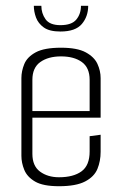

<svg xmlns="http://www.w3.org/2000/svg" viewBox="-20 -640 423 664"><path d="M184 4Q129 4 101.5 -12Q74 -28 64 -52.5Q54 -77 54 -101V-370Q54 -394 64 -418.5Q74 -443 103.5 -459Q133 -475 191 -475Q247 -475 276.5 -459Q306 -443 317 -419Q328 -395 328 -370V-233H92V-108Q92 -66 118.5 -46.5Q145 -27 184 -27Q234 -27 262 -47.5Q290 -68 290 -116V-169L328 -174V-115Q328 -83 317 -56Q306 -29 274.5 -12.5Q243 4 184 4ZM92 -364V-256H290V-364Q290 -406 263 -425.5Q236 -445 191 -445Q147 -445 119.5 -425.5Q92 -406 92 -364ZM189 -531Q151 -531 131.5 -545Q112 -559 104.5 -579.5Q97 -600 97 -620H123Q123 -594 137.5 -573.5Q152 -553 189 -553Q228 -553 244 -572.5Q260 -592 260 -620H285Q285 -583 263 -557Q241 -531 189 -531Z"/></svg>

Font: Smooch Sans Light
Style: Regular
Weight: 300
Designer: Robert E. Leuschke
Foundry: Robert E. Leuschke
Version: Version 1.010; ttfautohint (v1.8.3)